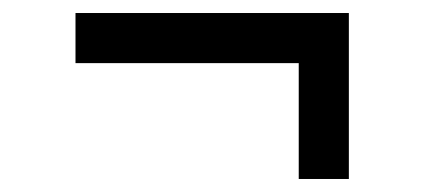

<svg xmlns="http://www.w3.org/2000/svg" viewBox="-20 -411 654 295"><path d="M439 -136V-314H96V-391H516V-136Z"/></svg>

Font: Tilda Sans Medium
Style: Regular
Weight: 500
Designer: ParaType Ltd
Foundry: ParaType Ltd
Version: Version 1.009